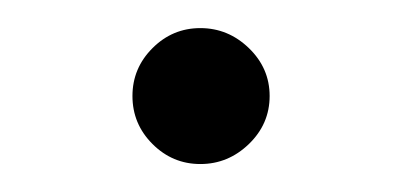

<svg xmlns="http://www.w3.org/2000/svg" viewBox="-20 -300 289 138"><path d="M89.6 -196.5Q75.2 -210.9 75.2 -231Q75.2 -251 89.6 -265.4Q104 -279.8 124 -279.8Q144 -279.8 158.9 -265.4Q173.8 -251 173.8 -231Q173.8 -210.9 158.9 -196.5Q144 -182.1 124 -182.1Q104 -182.1 89.6 -196.5Z"/></svg>

Font: Dihjauti S
Style: Regular
Weight: 400
Designer: T. Christopher White
Version: Version 3.0.0